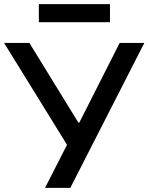

<svg xmlns="http://www.w3.org/2000/svg" viewBox="-26 -914 722 934"><path d="M193 0 312 -233 309 -195 -6 -705H117L355 -318H360L556 -705H676L316 0ZM163 -806V-894H509V-806Z"/></svg>

Font: Nunito Sans 6pt SemiBold
Style: Regular
Weight: 600
Version: Version 3.101;gftools[0.9.27]